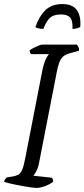

<svg xmlns="http://www.w3.org/2000/svg" viewBox="-28 -923 415 943"><path d="M151 0Q144 0 128.5 -2Q113 -4 93 -7.5Q73 -11 52.5 -15Q32 -19 16 -23Q0 -27 -8 -30Q-6 -38 -2 -43.5Q2 -49 6 -52L33 -56Q51 -59 62 -65Q73 -71 81 -89.5Q89 -108 96 -146L181 -582Q190 -621 199.5 -637.5Q209 -654 212 -657H125Q122 -660 120 -664.5Q118 -669 117 -675Q124 -681 136.5 -687.5Q149 -694 161.5 -699Q174 -704 180 -704H349Q353 -700 357 -692.5Q361 -685 360 -674L314 -661Q284 -653 272 -634Q260 -615 252 -575L164 -124Q160 -101 151.5 -84.5Q143 -68 136 -60L228 -50Q229 -49 231 -43Q233 -37 233 -30Q217 -18 193.5 -9Q170 0 151 0ZM185 -781Q171 -781 160 -784Q149 -787 146 -790Q163 -841 194 -872Q225 -903 278 -903Q330 -903 350.5 -872Q371 -841 366 -790Q360 -787 350 -784Q340 -781 328 -781Q330 -822 316.5 -837Q303 -852 271 -852Q237 -852 219 -837Q201 -822 185 -781Z"/></svg>

Font: Texturina 12pt ExtraLight
Style: Italic
Weight: 250
Italic angle: -11°
Designer: Guillermo Torres Carreño
Foundry: Omnibus-Type
Version: Version 1.002